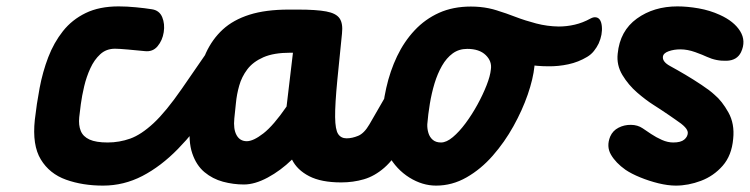

<svg xmlns="http://www.w3.org/2000/svg" viewBox="-20 -571 2347 601"><path d="M433 -411Q408 -413.5 380 -416Q352 -418.5 340 -418.5Q312.5 -418.5 293.8 -401.2Q275 -384 262.8 -357.2Q250.5 -330.5 243.5 -300.8Q236.5 -271 233 -245Q229.5 -219 228 -204Q225.5 -179 232.8 -161.2Q240 -143.5 260.2 -134.2Q280.5 -125 317 -125L302.5 10Q238.5 10 186.8 -8.5Q135 -27 107.8 -71.8Q80.5 -116.5 89 -196Q94.5 -245 104 -295.5Q113.5 -346 131 -391.8Q148.5 -437.5 177 -473.5Q205.5 -509.5 248.2 -530.2Q291 -551 351.5 -551Q377 -551 405.5 -548.2Q434 -545.5 455.5 -542Q479 -538.5 487.8 -517.2Q496.5 -496 492.5 -470.2Q488.5 -444.5 473.2 -426.2Q458 -408 433 -411ZM317 -125Q353.5 -125 387.8 -137.2Q422 -149.5 460.8 -185.5Q499.5 -221.5 549 -293L648 -436.5Q658 -451 664.5 -451Q672.5 -451 675 -434.2Q677.5 -417.5 676.8 -391.8Q676 -366 673 -339Q669.5 -309.5 664.5 -285Q659.5 -260.5 655.5 -254.5L639 -230.5Q590 -159 537 -104.8Q484 -50.5 425.8 -20.2Q367.5 10 302.5 10Q281 10 271.5 -6.8Q262 -23.5 262 -45.5Q262.5 -73.5 277 -99.2Q291.5 -125 317 -125Z M713.5 -200.5Q710 -167 720.5 -148Q731 -129 752.5 -129Q773 -129 804.5 -153.5Q836 -178 877 -237.5L897 -406H889Q837 -406 804.5 -391.8Q772 -377.5 754.2 -354Q736.5 -330.5 728.8 -303Q721 -275.5 718.5 -248.5Q716 -221.5 713.5 -200.5ZM1048 0Q985.5 0 947.8 -19.5Q910 -39 894 -71.5Q858.5 -37 818 -15.2Q777.5 6.5 743.5 6.5Q710.5 6.5 678 -2.2Q645.5 -11 620 -32.2Q594.5 -53.5 581.8 -91Q569 -128.5 575.5 -186Q582.5 -251 593.5 -306.2Q604.5 -361.5 624.5 -405Q644.5 -448.5 677.5 -478.8Q710.5 -509 761 -525Q811.5 -541 884 -541H912.5Q970 -541 1001 -535.2Q1032 -529.5 1043 -513.5Q1054 -497.5 1050.5 -466L1036 -321.5Q1028.5 -244 1029 -204.5Q1029.5 -165 1038.5 -151.5Q1047.5 -138 1065 -138ZM1065 -138Q1082 -138 1101 -145.8Q1120 -153.5 1136.5 -182L1277.5 -426.5Q1284.5 -439.5 1291.5 -439.5Q1301 -440 1307.2 -419.5Q1313.5 -399 1315.5 -366.5Q1317.5 -334 1314 -299Q1311 -273 1304.8 -247.8Q1298.5 -222.5 1287.5 -203.5L1241.5 -122.5Q1213.5 -72.5 1183 -46Q1152.5 -19.5 1119 -9.8Q1085.5 0 1048 0Q1015.5 0 998.8 -19.5Q982 -39 981.5 -63.5Q981 -90.5 1001.8 -114.2Q1022.5 -138 1065 -138Z M1345 10Q1302 10 1261.5 -15.2Q1221 -40.5 1196.2 -84.8Q1171.5 -129 1174.5 -186Q1177 -242 1189 -295.5Q1201 -349 1223 -395Q1245 -441 1277.8 -476Q1310.5 -511 1354.2 -530.8Q1398 -550.5 1454 -550.5Q1512.5 -550.5 1560.5 -528.8Q1608.5 -507 1634.5 -465.5Q1660.5 -424 1653 -364Q1649 -324.5 1632 -275.2Q1615 -226 1587.2 -176Q1559.5 -126 1522.5 -83.8Q1485.5 -41.5 1440.5 -15.8Q1395.5 10 1345 10ZM1360.5 -125Q1377.5 -125 1397.5 -141.8Q1417.5 -158.5 1437.5 -185.5Q1457.5 -212.5 1474.5 -243.5Q1491.5 -274.5 1503 -303.8Q1514.5 -333 1516.5 -353.5Q1520.5 -379 1500.5 -398.5Q1480.5 -418 1442.5 -418Q1416.5 -418 1397 -403.8Q1377.5 -389.5 1363.5 -365Q1349.5 -340.5 1340.2 -310Q1331 -279.5 1325.5 -246.2Q1320 -213 1317.5 -182Q1317 -168 1321 -154.8Q1325 -141.5 1334.8 -133.2Q1344.5 -125 1360.5 -125ZM1538 -537.5Q1563 -530 1593.5 -518.2Q1624 -506.5 1658.5 -497.5Q1693 -488.5 1729 -488Q1754 -488 1779 -493.8Q1804 -499.5 1828.5 -513Q1837 -517.5 1843.5 -517Q1861 -516 1863.8 -489.5Q1866.5 -463 1854 -435Q1848 -422.5 1839.2 -411.5Q1830.5 -400.5 1818 -393Q1790.5 -376.5 1759.2 -369.8Q1728 -363 1696 -363.5Q1661 -363.5 1627.5 -369.5Q1594 -375.5 1565.5 -383.8Q1537 -392 1517 -398.5Q1488.5 -408 1477.5 -434.2Q1466.5 -460.5 1470 -486.5Q1474 -512.5 1491.5 -529.8Q1509 -547 1538 -537.5Z M2095.5 10Q2071 10 2041.2 2.8Q2011.5 -4.5 1984 -15.8Q1956.5 -27 1938 -39.5Q1907.5 -61 1892.5 -86.8Q1877.5 -112.5 1890 -143.5Q1898 -162 1916 -171.2Q1934 -180.5 1955 -180.2Q1976 -180 1991.5 -169.5Q2002.5 -162 2018.2 -151.5Q2034 -141 2052 -133Q2070 -125 2087.5 -125Q2111 -125 2121.8 -134Q2132.5 -143 2133 -155Q2133 -163.5 2124 -173.2Q2115 -183 2093 -197.5Q2086 -202.5 2073.8 -210.8Q2061.5 -219 2048.2 -228Q2035 -237 2025 -243Q2002 -257.5 1974.5 -281.2Q1947 -305 1928.2 -336.2Q1909.5 -367.5 1913.5 -403Q1920.5 -474.5 1973.5 -512.8Q2026.5 -551 2100.5 -551Q2131.5 -551 2167 -544.8Q2202.5 -538.5 2233 -524.5Q2277.5 -504.5 2296.8 -473.5Q2316 -442.5 2299.5 -407.5Q2287 -382 2254.8 -380.8Q2222.5 -379.5 2193 -393Q2180.5 -399 2156.2 -407.8Q2132 -416.5 2109.5 -416.5Q2089.5 -416.5 2072.8 -410.5Q2056 -404.5 2055 -393Q2053.5 -377.5 2077.2 -364.5Q2101 -351.5 2125.5 -337Q2150 -322.5 2176 -305.2Q2202 -288 2216.5 -274.5Q2240 -255 2260 -219.2Q2280 -183.5 2275 -136.5Q2270.5 -84.5 2242.2 -52.2Q2214 -20 2174.2 -5Q2134.5 10 2095.5 10Z"/></svg>

Font: Edu NSW ACT Cursive
Style: Regular
Weight: 400
Designer: Tina and Corey Anderson, Eben Sorkin, Mirko Velimirovic
Foundry: Sorkin Type Co.
Version: Version 2.000